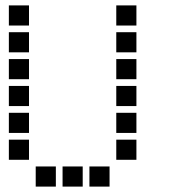

<svg xmlns="http://www.w3.org/2000/svg" viewBox="-20 -708 640 715"><path d="M14 -688Q13 -688 13 -688Q13 -688 13 -687V-614Q13 -613 13 -613Q13 -613 14 -613H87Q88 -613 88 -613Q88 -613 88 -614V-687Q88 -688 88 -688Q88 -688 87 -688ZM414 -688Q413 -688 413 -688Q413 -688 413 -687V-614Q413 -613 413 -613Q413 -613 414 -613H487Q488 -613 488 -613Q488 -613 488 -614V-687Q488 -688 488 -688Q488 -688 487 -688ZM14 -588Q13 -588 13 -588Q13 -588 13 -587V-514Q13 -513 13 -513Q13 -513 14 -513H87Q88 -513 88 -513Q88 -513 88 -514V-587Q88 -588 88 -588Q88 -588 87 -588ZM414 -588Q413 -588 413 -588Q413 -588 413 -587V-514Q413 -513 413 -513Q413 -513 414 -513H487Q488 -513 488 -513Q488 -513 488 -514V-587Q488 -588 488 -588Q488 -588 487 -588ZM14 -488Q13 -488 13 -488Q13 -488 13 -487V-414Q13 -413 13 -413Q13 -413 14 -413H87Q88 -413 88 -413Q88 -413 88 -414V-487Q88 -488 88 -488Q88 -488 87 -488ZM414 -488Q413 -488 413 -488Q413 -488 413 -487V-414Q413 -413 413 -413Q413 -413 414 -413H487Q488 -413 488 -413Q488 -413 488 -414V-487Q488 -488 488 -488Q488 -488 487 -488ZM14 -388Q13 -388 13 -388Q13 -388 13 -387V-314Q13 -313 13 -313Q13 -313 14 -313H87Q88 -313 88 -313Q88 -313 88 -314V-387Q88 -388 88 -388Q88 -388 87 -388ZM414 -388Q413 -388 413 -388Q413 -388 413 -387V-314Q413 -313 413 -313Q413 -313 414 -313H487Q488 -313 488 -313Q488 -313 488 -314V-387Q488 -388 488 -388Q488 -388 487 -388ZM14 -288Q13 -288 13 -288Q13 -288 13 -287V-214Q13 -213 13 -213Q13 -213 14 -213H87Q88 -213 88 -213Q88 -213 88 -214V-287Q88 -288 88 -288Q88 -288 87 -288ZM414 -288Q413 -288 413 -288Q413 -288 413 -287V-214Q413 -213 413 -213Q413 -213 414 -213H487Q488 -213 488 -213Q488 -213 488 -214V-287Q488 -288 488 -288Q488 -288 487 -288ZM14 -188Q13 -188 13 -188Q13 -188 13 -187V-114Q13 -113 13 -113Q13 -113 14 -113H87Q88 -113 88 -113Q88 -113 88 -114V-187Q88 -188 88 -188Q88 -188 87 -188ZM414 -188Q413 -188 413 -188Q413 -188 413 -187V-114Q413 -113 413 -113Q413 -113 414 -113H487Q488 -113 488 -113Q488 -113 488 -114V-187Q488 -188 488 -188Q488 -188 487 -188ZM114 -88Q113 -88 113 -88Q113 -88 113 -87V-14Q113 -13 113 -13Q113 -13 114 -13H187Q188 -13 188 -13Q188 -13 188 -14V-87Q188 -88 188 -88Q188 -88 187 -88ZM214 -88Q213 -88 213 -88Q213 -88 213 -87V-14Q213 -13 213 -13Q213 -13 214 -13H287Q288 -13 288 -13Q288 -13 288 -14V-87Q288 -88 288 -88Q288 -88 287 -88ZM314 -88Q313 -88 313 -88Q313 -88 313 -87V-14Q313 -13 313 -13Q313 -13 314 -13H387Q388 -13 388 -13Q388 -13 388 -14V-87Q388 -88 388 -88Q388 -88 387 -88Z"/></svg>

Font: Doto
Style: Bold
Weight: 700
Monospace: yes
Version: Version 1.000